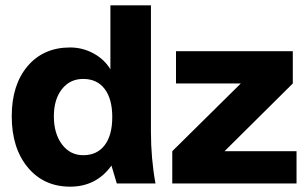

<svg xmlns="http://www.w3.org/2000/svg" viewBox="-20 -688 1152 720"><path d="M626 0V-121L883 -375H640V-496H1078V-375L822 -121H1092V0ZM182 -252Q182 -187 212.5 -146.5Q243 -106 292 -106Q344 -106 372.5 -143.5Q401 -181 401 -249Q401 -317 372.5 -354.5Q344 -392 292 -392Q242 -392 212 -353.5Q182 -315 182 -252ZM398 -67Q341 12 243 12Q144 12 84 -60.5Q24 -133 24 -252Q24 -370 83.5 -440Q143 -510 243 -510Q290 -510 331 -487.5Q372 -465 394 -428V-668H546V-194Q546 -94 563 0H418Z"/></svg>

Font: Atkinson Hyperlegible Pro
Style: Bold
Weight: 700
Designer: Elliott Scott, Megan Eiswerth, Linus Boman, Theodore Petrosky, Jacob Perez
Foundry: Braille Institute
Version: Version 1.5.1